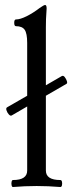

<svg xmlns="http://www.w3.org/2000/svg" viewBox="-20 -746 294 770"><path d="M32 4Q28 4 26.5 -3Q25 -10 26.5 -17Q28 -24 32 -24Q89 -24 89 -62V-319L27 -283Q22 -280 15.5 -287Q9 -294 6 -303.5Q3 -313 9 -316L89 -362V-574Q89 -612 79 -626.5Q69 -641 44 -641Q37 -641 37 -654.5Q37 -668 44 -668Q61 -668 87 -681Q113 -694 139 -714Q156 -726 161 -726Q167 -726 167 -712Q165 -687 164.5 -669Q164 -651 164 -637V-404L228 -441Q234 -444 239.5 -437Q245 -430 248 -421.5Q251 -413 247 -410L164 -362V-62Q164 -24 222 -24Q227 -24 228.5 -17Q230 -10 228.5 -3Q227 4 222 4Q198 2 174 1Q150 0 127 0Q103 0 79.5 1Q56 2 32 4Z"/></svg>

Font: Junicode
Style: Regular
Weight: 400
Designer: Peter S. Baker
Version: Version 2.100; ttfautohint (v1.8.4)